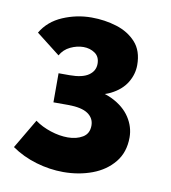

<svg xmlns="http://www.w3.org/2000/svg" viewBox="-63 -841 544 611"><g transform="rotate(10 208.5 -535.0)"><path d="M181 -285Q137 -285 93 -298Q49 -311 13 -336L69 -431Q91 -415 120 -405.5Q149 -396 176 -396Q204 -396 224 -408Q244 -420 244 -446Q244 -470 223.5 -484Q203 -498 159 -498H112V-592H148Q189 -592 209 -606Q229 -620 229 -643Q229 -666 213 -677Q197 -688 176 -688Q155 -688 134 -678Q113 -668 102 -648L25 -708Q48 -747 92.5 -766Q137 -785 185 -785Q228 -785 266.5 -773Q305 -761 329.5 -734Q354 -707 354 -661Q354 -631 337.5 -604Q321 -577 287 -560Q253 -543 198 -543L197 -562Q254 -562 292.5 -543Q331 -524 350.5 -494Q370 -464 370 -430Q370 -382 343.5 -349.5Q317 -317 274 -301Q231 -285 181 -285Z"/></g></svg>

Font: Yaldevi
Style: Bold
Weight: 700
Designer: Sol Matas, Rajitha Manaperi, Kosala Senevirathne
Foundry: Mooniak
Version: Version 1.100